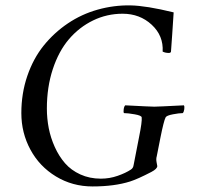

<svg xmlns="http://www.w3.org/2000/svg" viewBox="-20 -670 721 698"><path d="M571.3 -482.4Q574.7 -540 531.5 -580.1Q488.3 -620.1 425.8 -620.1Q368.7 -620.1 318.4 -595.7Q268.1 -571.3 230.7 -527.6Q193.4 -483.9 171.9 -418.5Q150.4 -353 150.4 -275.4Q150.4 -239.3 157.2 -204.1Q164.1 -168.9 179.2 -135.5Q194.3 -102.1 216.3 -76.7Q238.3 -51.3 272 -35.9Q305.7 -20.5 346.7 -20.5Q378.4 -20.5 407.7 -30.8Q437 -41 456.1 -53.7Q464.4 -59.1 465.8 -70.3L485.4 -170.9Q497.1 -228.5 495.1 -243.2Q494.6 -250 469.7 -254.4Q444.8 -258.8 430.7 -258.8Q428.2 -262.2 429.7 -272.9Q431.2 -283.7 435.5 -287.1Q528.3 -282.2 541 -282.2Q553.2 -282.2 648.4 -287.1Q651.4 -283.2 649.9 -272.9Q648.4 -262.7 644.5 -258.8Q631.3 -258.8 608.4 -254.4Q585.4 -250 582 -243.2Q575.2 -229.5 563.5 -170.9L549.8 -101.6Q546.9 -92.3 549.3 -79.8Q551.8 -67.4 551.8 -66.4Q551.8 -56.2 530.3 -44.9Q480.5 -19 453.1 -10.3Q396 7.8 316.4 7.8Q243.2 7.8 183.3 -28.6Q123.5 -64.9 90.6 -126Q57.6 -187 57.6 -258.8Q57.6 -330.6 79.3 -394Q101.1 -457.5 138.9 -504.4Q176.8 -551.3 226.8 -585Q276.9 -618.7 335.2 -635Q393.6 -651.4 454.1 -650.4Q511.7 -649.4 611.3 -625Q610.4 -604 606 -544.2Q601.6 -484.4 601.6 -482.4Q600.6 -477.5 593.8 -477.5Q581.1 -477.5 571.3 -482.4Z"/></svg>

Font: Amiri
Style: Slanted
Weight: 400
Italic angle: 9°
Designer: Khaled Hosny
Version: Version 000.107